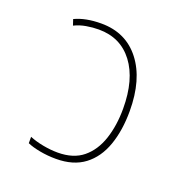

<svg xmlns="http://www.w3.org/2000/svg" viewBox="-104 -633 709 737"><g transform="rotate(20 250.0 -264.0)"><path d="M201 10Q167 10 135 4Q103 -2 83 -11V-37Q107 -27 138.5 -21Q170 -15 199 -15Q263 -15 302 -47Q341 -79 359.5 -134.5Q378 -190 378 -259Q378 -378 327 -445.5Q276 -513 187 -513Q162 -513 136 -508.5Q110 -504 88 -493L80 -517Q124 -538 188 -538Q289 -538 347 -463Q405 -388 405 -259Q405 -180 383.5 -119Q362 -58 317 -24Q272 10 201 10Z"/></g></svg>

Font: Noto Sans Mono ExtraCondensed Thin
Style: Regular
Weight: 100
Width: 2
Designer: Monotype Design Team
Foundry: Monotype Imaging Inc.
Version: Version 2.014; ttfautohint (v1.8.4.7-5d5b)